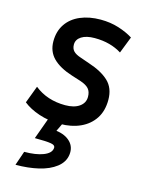

<svg xmlns="http://www.w3.org/2000/svg" viewBox="-116 -587 691 911"><g transform="rotate(15 229.0 -131.0)"><path d="M204 12Q148 12 100.5 -4Q53 -20 22 -45L54 -130Q85 -105 123 -92.5Q161 -80 205 -80Q249 -80 274.5 -98Q300 -116 300 -146Q300 -171 287.5 -185.5Q275 -200 245 -210L201 -224Q138 -244 105.5 -276.5Q73 -309 73 -359Q73 -408 97 -443.5Q121 -479 164.5 -497.5Q208 -516 264 -516Q312 -516 353 -503Q394 -490 424 -471L392 -389Q365 -406 332 -415Q299 -424 259 -424Q218 -424 194.5 -409Q171 -394 171 -369Q171 -349 182.5 -337Q194 -325 219 -317L262 -302Q327 -281 362 -248Q397 -215 397 -157Q397 -103 372.5 -65.5Q348 -28 304.5 -8Q261 12 204 12ZM51 254 75 184Q132 184 168 170Q204 156 207 132Q210 116 187 112Q164 108 107 108L156 -27L221 -2L197 48Q242 54 266.5 79Q291 104 286 142Q281 179 248 204.5Q215 230 164 242Q113 254 51 254Z"/></g></svg>

Font: Finlandica Medium
Style: Italic
Weight: 500
Italic angle: -8°
Designer: Niklas Ekholm, Juho Hiilivirta, Jaakko Suomalainen
Foundry: Helsinki Type Studio
Version: Version 1.063